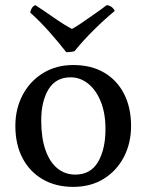

<svg xmlns="http://www.w3.org/2000/svg" viewBox="-20 -721 572 750"><path d="M266 9Q198 9 147 -20.5Q96 -50 68 -103.5Q40 -157 40 -229Q40 -297 69 -351Q98 -405 149 -436Q200 -467 266 -467Q337 -467 387.5 -437Q438 -407 465 -353.5Q492 -300 492 -229Q492 -161 463.5 -107Q435 -53 384.5 -22Q334 9 266 9ZM274 -39Q334 -39 363 -88.5Q392 -138 392 -217Q392 -279 373.5 -324.5Q355 -370 324 -394.5Q293 -419 256 -419Q198 -419 169.5 -372Q141 -325 141 -250Q141 -183 157.5 -135.5Q174 -88 204 -63.5Q234 -39 274 -39ZM239 -517Q211 -553 174.5 -594.5Q138 -636 98 -672Q100 -682 104.5 -689.5Q109 -697 118 -701Q152 -679 190.5 -652Q229 -625 261 -608Q273 -614 293 -627.5Q313 -641 334.5 -656Q356 -671 373.5 -683.5Q391 -696 397 -701Q407 -700 415.5 -694Q424 -688 428 -678Q390 -647 347 -604.5Q304 -562 271 -521Q263 -519 254 -518Q245 -517 239 -517Z"/></svg>

Font: Vollkorn
Style: Regular
Weight: 400
Designer: Friedrich Althausen
Foundry: Friedrich Althausen
Version: Version 5.001